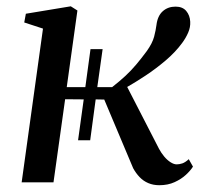

<svg xmlns="http://www.w3.org/2000/svg" viewBox="-20 -564 626 594"><path d="M473 9Q454 9 438.8 2.5Q423.5 -4 412 -16Q400.5 -28 392 -43.5L302.5 -256L276 -256.5L259 -130H221.5L239 -256.5L181.5 -257L145.5 0H47L113 -475.5L55 -494.5L60 -521.5L199 -544.5L219.5 -531.5L186.5 -294.5H244L260 -412H297.5L281 -294.5H327Q350 -312.5 368 -329.2Q386 -346 401.8 -364.8Q417.5 -383.5 434.5 -406.5Q451.5 -430.5 456.8 -450.5Q462 -470.5 464 -486.5Q467.5 -515 483.5 -529.2Q499.5 -543.5 523 -543.5Q545 -543.5 556.2 -530Q567.5 -516.5 568.5 -497Q569.5 -480 562.2 -463.2Q555 -446.5 543.5 -431Q523 -403 492.8 -377.2Q462.5 -351.5 430.8 -330.5Q399 -309.5 373.5 -295L472 -103.5Q479 -90.5 488.2 -79.5Q497.5 -68.5 507.8 -62Q518 -55.5 526.5 -55.5Q535 -55.5 544 -58.5Q553 -61.5 564 -71.5L577 -48.5Q569.5 -36.5 555.2 -23.2Q541 -10 520.2 -0.5Q499.5 9 473 9Z"/></svg>

Font: Merriweather 72pt
Style: Italic
Weight: 400
Italic angle: -7.8°
Version: Version 2.101